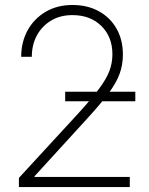

<svg xmlns="http://www.w3.org/2000/svg" viewBox="-20 -758 602 778"><path d="M56.6 0V-37.1L297.9 -299.3Q351.1 -357.9 381.1 -397.9Q411.1 -438 423.3 -470.5Q435.5 -502.9 435.5 -538.1Q435.5 -608.4 390.9 -652.6Q346.2 -696.8 273.4 -696.8Q224.1 -696.8 187 -674.6Q149.9 -652.3 129.4 -614.3Q108.9 -576.2 108.9 -527.8H65.9Q65.9 -587.9 92 -635.3Q118.2 -682.6 165 -710.2Q211.9 -737.8 273.4 -737.8Q334.5 -737.8 380.6 -712.4Q426.8 -687 452.4 -641.6Q478 -596.2 478 -537.1Q478 -495.6 464.6 -458.7Q451.2 -421.9 418.7 -378.4Q386.2 -335 329.1 -272.9L119.6 -43.5V-41H505.9V0ZM244.1 -347.7V-386.2H528.3V-347.7Z"/></svg>

Font: Inter Display Extra Light
Style: Regular
Weight: 200
Designer: Rasmus Andersson
Foundry: rsms
Version: Version 4.000;git-4fc901f